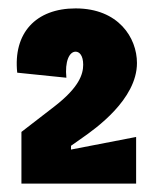

<svg xmlns="http://www.w3.org/2000/svg" viewBox="-20 -707 378 457"><path d="M31 -270H304V-381L149 -351V-360L176 -379C206 -400 306 -470 306 -557C306 -617 262 -687 160 -687C65 -687 11 -628 21 -534L138 -522C134 -561 145 -584 160 -584C169 -584 178 -575 178 -553C178 -530 168 -499 110 -454L31 -393Z"/></svg>

Font: Bricolage Grotesque 10pt Condensed ExtraBold
Style: Regular
Weight: 800
Width: 3
Designer: Mathieu Triay
Foundry: Atelier Triay
Version: Version 1.000;gftools[0.9.29]